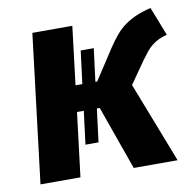

<svg xmlns="http://www.w3.org/2000/svg" viewBox="-69 -653 735 724"><g transform="rotate(-10 298.0 -291.5)"><path d="M222 -118 238 -245H212L182 0H29L98 -568H251L224 -345H250L266 -471H316L300 -345H307L382 -460Q400 -487 416.5 -506.5Q433 -526 452.5 -540Q472 -554 496 -564.5Q520 -575 553 -583L596 -473Q577 -468 563.5 -461.5Q550 -455 538 -445.5Q526 -436 515.5 -423Q505 -410 492 -392L434 -309L554 0H386L299 -245H288L272 -118Z"/></g></svg>

Font: Qjlgwqiwhsfqbnnlvksmvfsycuq
Style: Regular
Weight: 700
Italic angle: -8°
Designer: Carrois Corporate & Edenspiekermann
Foundry: Carrois Corporate GbR & Edenspiekermann AG
Version: Version 2.001